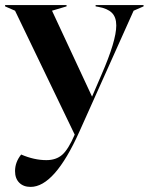

<svg xmlns="http://www.w3.org/2000/svg" viewBox="-45 -528 583 753"><path d="M14 143Q14 108 38 78Q89 100 137 100Q175 100 199 79Q223 58 248 0L14 -486L-25 -503V-508H216V-503L159 -486L316 -149L353 -235Q411 -368 411 -428Q411 -461 393.5 -478Q376 -495 341 -501L330 -503V-508H518V-503L479 -486L266 -11Q169 205 75 205Q47 205 30.5 188.5Q14 172 14 143Z"/></svg>

Font: Nyght Serif Medium
Style: Regular
Weight: 500
Designer: Maksym Kobuzan
Version: Version 0.410